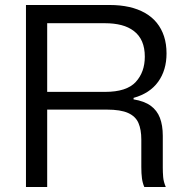

<svg xmlns="http://www.w3.org/2000/svg" viewBox="-20 -749 746 769"><path d="M84 0V-729H419Q462 -729 497.5 -721Q533 -713 561 -697Q589 -681 608 -657.5Q627 -634 637 -603.5Q647 -573 647 -535Q647 -468 613.5 -421.5Q580 -375 515 -357V-351Q558 -344 583.5 -325.5Q609 -307 620.5 -277Q632 -247 632 -205V-77Q632 -59 633.5 -40Q635 -21 644 0H558Q551 -16 548.5 -35Q546 -54 546 -80V-190Q546 -230 534.5 -256.5Q523 -283 493 -296.5Q463 -310 408 -310H158V-381H401Q487 -381 523.5 -420.5Q560 -460 560 -522Q560 -557 549 -582.5Q538 -608 516.5 -624.5Q495 -641 466 -648.5Q437 -656 401 -656H169V0Z"/></svg>

Font: Mona Sans ExtraLight
Style: Regular
Weight: 400
Version: Version 2.000